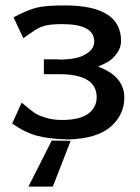

<svg xmlns="http://www.w3.org/2000/svg" viewBox="-20 -506 518 709"><path d="M25 -50 60 -127Q64 -124 79.5 -111Q95 -98 108 -89Q121 -80 148.5 -71.5Q176 -63 209 -63Q274 -63 305.5 -86Q337 -109 337 -147Q337 -232 199 -232H142V-287H196L198 -286H200Q232 -286 259 -291.5Q286 -297 307 -313Q328 -329 328 -353Q328 -417 209 -417Q165 -417 142 -410Q119 -403 95 -385L66 -365L30 -442Q83 -470 116.5 -478Q150 -486 219 -486Q427 -486 427 -355Q427 -330 412 -309.5Q397 -289 381.5 -279.5Q366 -270 342 -260Q439 -225 439 -145Q439 -82 388.5 -38Q338 6 231 9Q160 7 115.5 -5Q71 -17 25 -50ZM85 183 171 13 241 14 175 183Z"/></svg>

Font: Coval
Style: Medium
Weight: 500
Foundry: Context Ltd
Version: Version 001.000